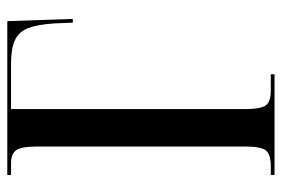

<svg xmlns="http://www.w3.org/2000/svg" viewBox="-140 -614 754 513"><g transform="rotate(-90 236.5 -357.0)"><path d="M26 0V-10H49Q81 -10 91.5 -23Q102 -36 102 -79V-634Q102 -677 92 -690.5Q82 -704 57 -704H26V-714H437L443 -539H433L431 -588Q428 -633 418.5 -658Q409 -683 386.5 -693.5Q364 -704 324 -704H202V-80Q202 -38 211.5 -24Q221 -10 252 -10H295V0Z"/></g></svg>

Font: Noto Serif Display ExtraCondensed Medium
Style: Regular
Weight: 500
Width: 2
Designer: Monotype Design Team
Foundry: Monotype Imaging Inc.
Version: Version 2.009